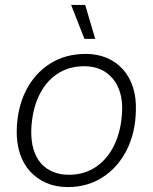

<svg xmlns="http://www.w3.org/2000/svg" viewBox="-20 -750 621 780"><path d="M255 10Q207 10 168 -7Q129 -24 101.5 -54.5Q74 -85 60.5 -127.5Q47 -170 48 -221Q50 -312 85.5 -382Q121 -452 183.5 -491.5Q246 -531 328 -531Q376 -531 414.5 -514.5Q453 -498 480 -467.5Q507 -437 520.5 -394.5Q534 -352 532 -300Q530 -209 494 -139Q458 -69 396.5 -29.5Q335 10 255 10ZM260 -40Q323 -40 370.5 -72.5Q418 -105 445.5 -163.5Q473 -222 476 -299Q478 -341 467.5 -375Q457 -409 436.5 -432.5Q416 -456 387.5 -468.5Q359 -481 322 -481Q259 -481 211.5 -449Q164 -417 137 -358.5Q110 -300 107 -222Q106 -178 116 -144Q126 -110 146 -87Q166 -64 195 -52Q224 -40 260 -40ZM323 -592 269 -730H326L367 -592Z"/></svg>

Font: Mona Sans ExtraLight Light
Style: Italic
Weight: 300
Italic angle: -11.6951°
Version: Version 2.000